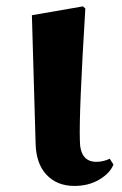

<svg xmlns="http://www.w3.org/2000/svg" viewBox="-20 -579 390 614"><path d="M217.8 15.6Q162.1 15.6 128.4 -20.5Q94.7 -56.6 93.8 -123L82 -530.3L245.1 -558.6L252.9 -551.8Q232.4 -216.8 235.4 -130.9Q235.4 -61.5 288.1 -61.5Q309.6 -61.5 331.1 -71.3L342.8 -52.7Q332 -25.4 297.9 -4.9Q263.7 15.6 217.8 15.6Z"/></svg>

Font: Bpmf Zihi Serif Heavy
Style: Heavy
Weight: 900
Foundry: But Ko
Version: Version 1.320